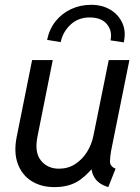

<svg xmlns="http://www.w3.org/2000/svg" viewBox="-20 -766 581 794"><path d="M204.6 7.8Q150.4 7.8 110.6 -17.1Q70.8 -42 53.5 -88.9Q36.1 -135.7 49.3 -201.2L112.8 -517.6H198.2L135.3 -203.1Q121.6 -136.2 149.2 -102.3Q176.8 -68.4 223.6 -68.4Q261.2 -68.4 290.5 -87.2Q319.8 -106 339.4 -137Q358.9 -168 366.2 -204.1L429.7 -517.6H515.1L439.9 -144.5Q435.1 -119.1 434.8 -98.6Q434.6 -78.1 458 -68.4L427.7 7.8Q386.2 -4.9 370.1 -32.7Q354 -60.5 359.9 -88.9L393.6 -64.5H331.5L380.4 -96.7Q354 -53.7 312 -22.9Q270 7.8 204.6 7.8ZM491.7 -590.8 437 -599.1Q445.3 -637.2 422.6 -665.5Q399.9 -693.8 350.6 -693.8Q303.2 -693.8 271.5 -663.8Q239.7 -633.8 231 -591.8L174.8 -601.1Q184.1 -646 210.2 -678.5Q236.3 -710.9 274.4 -728.5Q312.5 -746.1 356.9 -746.1Q402.8 -746.1 436.8 -725.6Q470.7 -705.1 486.3 -669.9Q502 -634.8 491.7 -590.8Z"/></svg>

Font: Reddit Sans
Style: Italic
Weight: 400
Italic angle: -11.25°
Designer: Stephen Hutchings
Version: Version 1.013